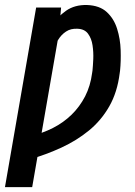

<svg xmlns="http://www.w3.org/2000/svg" viewBox="-51 -559 550 782"><path d="M188.5 -420.4 80.1 203.1H-30.8L96.2 -528.3H197.8ZM150.9 -305.7 98.1 -279.3Q106.4 -319.3 120.6 -365Q134.8 -410.6 158.4 -450.4Q182.1 -490.2 217.8 -515.1Q253.4 -540 303.7 -538.6Q355 -536.6 384 -509.8Q413.1 -482.9 426 -441.7Q439 -400.4 440.4 -355Q441.9 -309.6 438 -271.5L436.5 -260.7Q426.8 -183.1 394 -125.7Q361.3 -68.4 311.5 -27.6Q261.7 13.2 199.5 42Q137.2 70.8 67.4 90.8L71.8 -3.9Q121.6 -16.1 164.6 -37.8Q207.5 -59.6 240.7 -92Q273.9 -124.5 295.7 -166.7Q317.4 -209 324.2 -261.7L325.7 -271.5Q327.6 -290.5 328.9 -318.6Q330.1 -346.7 325.9 -374.5Q321.8 -402.3 307.6 -421.6Q293.5 -440.9 264.6 -441.9Q237.3 -443.4 217.8 -430.4Q198.2 -417.5 185.5 -396.2Q172.9 -375 164.6 -351.1Q156.2 -327.1 150.9 -305.7Z"/></svg>

Font: Roboto Condensed Medium
Style: Italic
Weight: 500
Italic angle: -12°
Designer: Christian Robertson
Foundry: Google
Version: Version 3.0; 2020